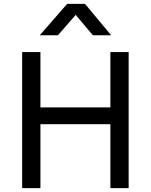

<svg xmlns="http://www.w3.org/2000/svg" viewBox="-20 -968 776 988"><path d="M94 0V-700H188V-415.5H548V-700H642V0H548V-329H188V0ZM184.5 -786.5 325.5 -948H417.5L552 -786.5H458L369.5 -891.5L278 -786.5Z"/></svg>

Font: Geologica Cursive Light
Style: Regular
Weight: 300
Designer: Sindre Bremnes, Frode Helland
Foundry: Monokrom Skriftforlag AS
Version: Version 1.010;gftools[0.9.28]